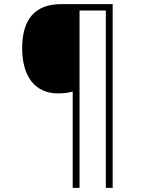

<svg xmlns="http://www.w3.org/2000/svg" viewBox="-20 -780 695 927"><path d="M524 127V-760H275C150 -760 87 -688 87 -547C87 -415 146 -329 260 -329C288 -329 309 -332 331 -338V127H364V-729H491V127Z"/></svg>

Font: Noto Sans Malayalam ExtraLight
Style: Regular
Weight: 200
Designer: Jelle Bosma - Monotype Design Team
Foundry: Monotype Imaging Inc.
Version: Version 2.104